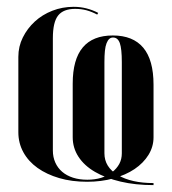

<svg xmlns="http://www.w3.org/2000/svg" viewBox="-20 -524 505 563"><path d="M135 -412Q135 -459.2 150.5 -478.6Q166 -498 200.5 -498Q218 -498 233.8 -493.8Q249.5 -489.5 265 -481.2L268 -486.2Q251.5 -494.8 233.5 -499.4Q215.5 -504 196 -504Q162.8 -504 133.4 -492.5Q104 -481 82 -460.8Q60 -440.5 46.9 -414.1Q33.8 -387.8 33.8 -357.2V-136.2Q33.8 -104.5 48.5 -77.6Q63.2 -50.8 90.1 -31.6Q117 -12.5 153.6 -1.8Q190.2 9 235.5 9Q277 9 312.8 -0.9Q348.5 -10.8 374.5 -28.2Q400.5 -45.8 415.4 -69.8Q430.2 -93.8 430.2 -121.5V-275.5Q430.2 -348.2 400.1 -384.1Q370 -420 310.8 -420Q252.2 -420 222.8 -385Q193.2 -350 193.2 -278.5V-121.8Q193.2 -90.2 210.2 -64.2Q227.2 -38.2 258.5 -20Q289.8 -1.8 333.4 8.5Q377 18.8 430.2 18.8V12.8Q365.2 12.8 325.8 -10.6Q286.2 -34 286.2 -74.5V-341.5Q286.2 -361.2 287.6 -374.9Q289 -388.5 292.4 -397.1Q295.8 -405.8 300.4 -409.9Q305 -414 311.5 -414Q325.5 -414 331.4 -397.4Q337.2 -380.8 337.2 -342.2V-74.5Q337.2 -57.2 329.8 -43.4Q322.2 -29.5 308.6 -18.9Q295 -8.2 276.6 -2.6Q258.2 3 236 3Q212.8 3 194.1 -3Q175.5 -9 162.4 -20.2Q149.2 -31.5 142.1 -47.5Q135 -63.5 135 -82.8Z"/></svg>

Font: Moniqa Black
Style: Regular
Weight: 900
Designer: Rajesh Rajput
Foundry: Rajesh Rajput
Version: Version 1.000